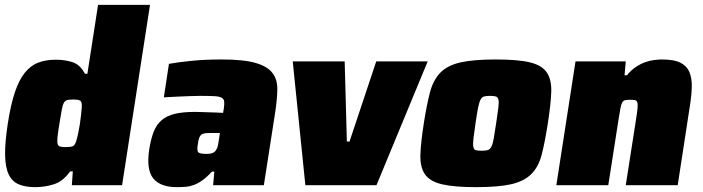

<svg xmlns="http://www.w3.org/2000/svg" viewBox="-20 -763 2896 791"><path d="M125 8Q85 8 57.5 -3.5Q30 -15 16 -44Q2 -73 1 -124Q0 -175 12 -253Q24 -331 41 -382Q58 -433 82 -463Q106 -493 137.5 -505Q169 -517 210 -517Q247 -517 278.5 -507Q310 -497 330 -459H340L384 -743H598L483 0H276L280 -57H269Q240 -16 202.5 -4Q165 8 125 8ZM252 -157Q272 -157 280.5 -161Q289 -165 294 -182Q298 -195 302 -213.5Q306 -232 309 -251.5Q312 -271 314 -290Q316 -309 317 -323Q318 -344 310 -348.5Q302 -353 282 -353Q266 -353 257.5 -351Q249 -349 243.5 -340Q238 -331 234.5 -311Q231 -291 225 -255Q219 -219 217 -199Q215 -179 217.5 -170Q220 -161 228 -159Q236 -157 252 -157Z M709 8Q640 8 611 -28.5Q582 -65 595 -149Q602 -192 613.5 -221Q625 -250 646 -268Q667 -286 700 -294Q733 -302 784 -302Q792 -302 805.5 -301.5Q819 -301 835.5 -300.5Q852 -300 868.5 -299.5Q885 -299 899 -298L902 -315Q905 -335 903.5 -345.5Q902 -356 892 -361Q882 -366 861 -367Q840 -368 804 -368Q786 -368 761 -367Q736 -366 713 -365Q690 -364 673.5 -363Q657 -362 655 -362L676 -500Q715 -507 770 -512.5Q825 -518 893 -518Q983 -518 1032 -504Q1081 -490 1102 -463Q1123 -436 1122.5 -395.5Q1122 -355 1114 -302L1067 0H858L863 -56H853Q833 -34 815 -21Q797 -8 780 -1.5Q763 5 745.5 6.5Q728 8 709 8ZM831 -129Q848 -129 857.5 -133.5Q867 -138 872 -148Q876 -155 878 -164.5Q880 -174 882 -188L886 -215H846Q831 -215 822 -213.5Q813 -212 808 -207Q803 -202 800 -193Q797 -184 795 -168Q791 -146 795.5 -137.5Q800 -129 831 -129Z M1238 0 1186 -510H1400L1409 -180H1420L1530 -510H1742L1531 0Z M1941 8Q1850 8 1800 -4Q1750 -16 1730 -46Q1710 -76 1712 -127Q1714 -178 1726 -255Q1738 -332 1751.5 -383Q1765 -434 1794.5 -464Q1824 -494 1877.5 -506Q1931 -518 2022 -518Q2114 -518 2163.5 -506Q2213 -494 2233 -464Q2253 -434 2251 -383Q2249 -332 2237 -255Q2225 -178 2212 -127Q2199 -76 2169 -46Q2139 -16 2086 -4Q2033 8 1941 8ZM1964 -142Q1980 -142 1989 -144.5Q1998 -147 2004 -158Q2010 -169 2014 -192Q2018 -215 2024 -255Q2030 -296 2033 -318.5Q2036 -341 2033.5 -352Q2031 -363 2023 -365.5Q2015 -368 1999 -368Q1983 -368 1974 -365.5Q1965 -363 1959.5 -352Q1954 -341 1949.5 -318.5Q1945 -296 1939 -255Q1933 -215 1930.5 -192Q1928 -169 1930 -158Q1932 -147 1940 -144.5Q1948 -142 1964 -142Z M2558 0 2600 -269Q2605 -300 2606.5 -316.5Q2608 -333 2605.5 -341Q2603 -349 2596 -350.5Q2589 -352 2577 -352Q2564 -352 2556 -350.5Q2548 -349 2543.5 -341Q2539 -333 2536 -316.5Q2533 -300 2528 -269L2486 0H2272L2351 -510H2558L2553 -453H2563Q2579 -473 2598 -486Q2617 -499 2636 -506Q2655 -513 2673.5 -515.5Q2692 -518 2707 -518Q2756 -518 2782.5 -505Q2809 -492 2820 -466.5Q2831 -441 2830 -404Q2829 -367 2821 -319L2772 0Z"/></svg>

Font: Azeri Sans Black
Style: Italic
Weight: 900
Designer: Hector Gatti & Omnibus-Type (original fonts) / Cristiano Sobral (main changes and remastering)
Foundry: Omnibus-Type
Version: Version 0.07;August 21, 2020;FontCreator 13.0.0.2681 64-bit;